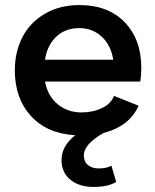

<svg xmlns="http://www.w3.org/2000/svg" viewBox="-20 -530 618 765"><path d="M39.1 -250Q39.1 -322.3 68.6 -380.6Q98.1 -439 157.5 -474.4Q216.8 -509.8 296.9 -509.8Q410.6 -509.8 476.8 -441.4Q543 -373 543 -258.8Q543 -231.4 539.1 -205.1H159.2Q170.9 -146 210.7 -114Q250.5 -82 304.2 -82Q350.6 -82 386.7 -99.6Q422.9 -117.2 434.1 -147.9L532.2 -108.9Q496.6 -27.3 392.1 0Q314 44.9 314 88.9Q314 113.3 330.1 127.2Q346.2 141.1 373 141.1Q405.8 141.1 423.8 129.9L442.9 194.8Q411.6 214.8 352.1 214.8Q295.4 214.8 260.3 186Q225.1 157.2 225.1 107.9Q225.1 51.8 279.8 8.8Q167.5 2.4 103.3 -67.9Q39.1 -138.2 39.1 -250ZM159.2 -292H431.2Q421.9 -350.1 385.3 -384Q348.6 -418 295.9 -418Q241.2 -418 205.1 -384.8Q168.9 -351.6 159.2 -292Z"/></svg>

Font: Human Sans Medium
Style: Regular
Weight: 500
Designer: Tim Radville
Foundry: Continuum
Version: Version 1.000;FEAKit 1.0